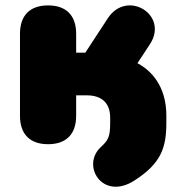

<svg xmlns="http://www.w3.org/2000/svg" viewBox="-20 -524 667 711"><path d="M477 145C577 81 596 23 596 -70V-96C596 -185 558 -253 489 -290L535 -360C607 -469 450 -565 379 -456L296 -329H262V-399C262 -467 225 -504 158 -504C91 -504 54 -467 54 -399V-95C54 -27 91 10 158 10C225 10 262 -27 262 -95V-171H301C353 -171 388 -146 388 -88V-70C388 -17 381 -5 353 21C280 89 359 220 477 145Z"/></svg>

Font: SN Pro Black
Style: Regular
Weight: 900
Designer: Tobias Whetton
Foundry: Supernotes
Version: Version 1.001;Glyphs 3.2 (3249)